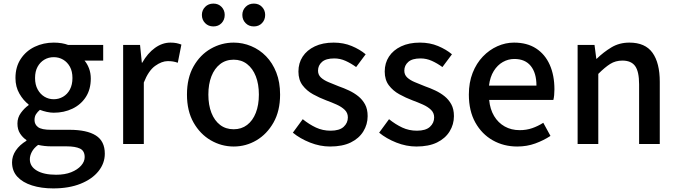

<svg xmlns="http://www.w3.org/2000/svg" viewBox="-20 -801 3770 1068"><path d="M276 247Q210 247 158 230.5Q106 214 76.5 182Q47 150 47 102Q47 67 68 36Q89 5 127 -18V-22Q106 -36 91.5 -58.5Q77 -81 77 -114Q77 -147 96.5 -173.5Q116 -200 139 -216V-220Q110 -242 88 -280Q66 -318 66 -367Q66 -429 95.5 -473.5Q125 -518 173.5 -541Q222 -564 279 -564Q303 -564 323.5 -560.5Q344 -557 359 -551H554V-464H450Q465 -447 475 -421Q485 -395 485 -364Q485 -304 457.5 -261.5Q430 -219 383 -196.5Q336 -174 279 -174Q261 -174 240.5 -178.5Q220 -183 202 -190Q189 -179 180.5 -166Q172 -153 172 -133Q172 -109 191.5 -94Q211 -79 264 -79H366Q463 -79 513 -47.5Q563 -16 563 54Q563 107 528 151Q493 195 428.5 221Q364 247 276 247ZM279 -249Q307 -249 331 -263Q355 -277 369 -303.5Q383 -330 383 -367Q383 -404 369 -429.5Q355 -455 331.5 -469Q308 -483 279 -483Q250 -483 226.5 -469Q203 -455 189 -429.5Q175 -404 175 -367Q175 -330 189.5 -303.5Q204 -277 227.5 -263Q251 -249 279 -249ZM292 171Q341 171 376 157Q411 143 431 120.5Q451 98 451 73Q451 38 425 25.5Q399 13 349 13H266Q246 13 228 11Q210 9 192 5Q168 23 157 44Q146 65 146 85Q146 125 185 148Q224 171 292 171Z M665 0V-551H759L769 -452H771Q801 -505 842 -534.5Q883 -564 928 -564Q948 -564 962 -561Q976 -558 989 -553L969 -452Q954 -457 942 -459Q930 -461 913 -461Q880 -461 843 -434.5Q806 -408 780 -342V0Z M1280 14Q1212 14 1152.5 -20.5Q1093 -55 1056.5 -119.5Q1020 -184 1020 -275Q1020 -367 1056.5 -431.5Q1093 -496 1152.5 -530Q1212 -564 1280 -564Q1330 -564 1377 -544.5Q1424 -525 1460 -488Q1496 -451 1517 -397.5Q1538 -344 1538 -275Q1538 -184 1501.5 -119.5Q1465 -55 1406.5 -20.5Q1348 14 1280 14ZM1280 -82Q1323 -82 1354.5 -106Q1386 -130 1403 -173.5Q1420 -217 1420 -275Q1420 -333 1403 -376.5Q1386 -420 1354.5 -444.5Q1323 -469 1280 -469Q1236 -469 1204.5 -444.5Q1173 -420 1156 -376.5Q1139 -333 1139 -275Q1139 -217 1156 -173.5Q1173 -130 1204.5 -106Q1236 -82 1280 -82ZM1167 -654Q1139 -654 1121 -672.5Q1103 -691 1103 -718Q1103 -744 1121 -762.5Q1139 -781 1167 -781Q1195 -781 1212.5 -762.5Q1230 -744 1230 -718Q1230 -691 1212.5 -672.5Q1195 -654 1167 -654ZM1392 -654Q1364 -654 1346 -672.5Q1328 -691 1328 -718Q1328 -744 1346 -762.5Q1364 -781 1392 -781Q1420 -781 1437.5 -762.5Q1455 -744 1455 -718Q1455 -691 1437.5 -672.5Q1420 -654 1392 -654Z M1816 14Q1760 14 1704.5 -8Q1649 -30 1609 -63L1664 -138Q1700 -109 1737.5 -91.5Q1775 -74 1819 -74Q1868 -74 1891.5 -95.5Q1915 -117 1915 -148Q1915 -173 1897.5 -190Q1880 -207 1852 -219.5Q1824 -232 1794 -243Q1757 -257 1721.5 -276.5Q1686 -296 1663 -326.5Q1640 -357 1640 -403Q1640 -450 1663.5 -486Q1687 -522 1731 -543Q1775 -564 1836 -564Q1891 -564 1936.5 -545Q1982 -526 2014 -499L1961 -428Q1932 -449 1902 -462.5Q1872 -476 1839 -476Q1793 -476 1771 -456.5Q1749 -437 1749 -408Q1749 -385 1765 -370Q1781 -355 1807.5 -344Q1834 -333 1864 -321Q1893 -311 1921.5 -297.5Q1950 -284 1973 -265.5Q1996 -247 2010.5 -220.5Q2025 -194 2025 -155Q2025 -109 2001 -70Q1977 -31 1931 -8.5Q1885 14 1816 14Z M2296 14Q2240 14 2184.5 -8Q2129 -30 2089 -63L2144 -138Q2180 -109 2217.5 -91.5Q2255 -74 2299 -74Q2348 -74 2371.5 -95.5Q2395 -117 2395 -148Q2395 -173 2377.5 -190Q2360 -207 2332 -219.5Q2304 -232 2274 -243Q2237 -257 2201.5 -276.5Q2166 -296 2143 -326.5Q2120 -357 2120 -403Q2120 -450 2143.5 -486Q2167 -522 2211 -543Q2255 -564 2316 -564Q2371 -564 2416.5 -545Q2462 -526 2494 -499L2441 -428Q2412 -449 2382 -462.5Q2352 -476 2319 -476Q2273 -476 2251 -456.5Q2229 -437 2229 -408Q2229 -385 2245 -370Q2261 -355 2287.5 -344Q2314 -333 2344 -321Q2373 -311 2401.5 -297.5Q2430 -284 2453 -265.5Q2476 -247 2490.5 -220.5Q2505 -194 2505 -155Q2505 -109 2481 -70Q2457 -31 2411 -8.5Q2365 14 2296 14Z M2857 14Q2782 14 2721 -20.5Q2660 -55 2624 -119.5Q2588 -184 2588 -275Q2588 -342 2609 -395.5Q2630 -449 2666 -486.5Q2702 -524 2747 -544Q2792 -564 2839 -564Q2912 -564 2962 -531.5Q3012 -499 3038 -440.5Q3064 -382 3064 -304Q3064 -287 3062.5 -271.5Q3061 -256 3058 -245H2701Q2706 -193 2728.5 -155.5Q2751 -118 2787.5 -97.5Q2824 -77 2871 -77Q2908 -77 2940 -88Q2972 -99 3002 -118L3042 -45Q3004 -20 2957.5 -3Q2911 14 2857 14ZM2700 -325H2964Q2964 -395 2932.5 -434Q2901 -473 2841 -473Q2807 -473 2777 -456Q2747 -439 2726.5 -406Q2706 -373 2700 -325Z M3193 0V-551H3287L3297 -474H3299Q3337 -511 3381 -537.5Q3425 -564 3481 -564Q3569 -564 3609.5 -507.5Q3650 -451 3650 -346V0H3535V-332Q3535 -403 3513 -433.5Q3491 -464 3442 -464Q3404 -464 3374.5 -445.5Q3345 -427 3308 -390V0Z"/></svg>

Font: Noto Sans TC Thin Medium
Style: Regular
Weight: 500
Version: Version 2.004-H2;hotconv 1.0.118;makeotfexe 2.5.65603